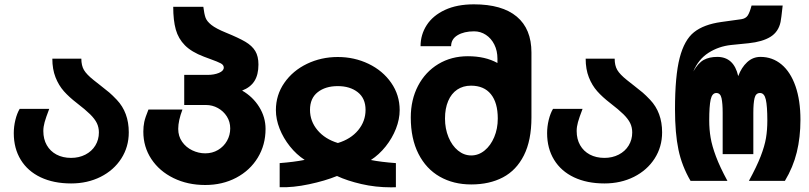

<svg xmlns="http://www.w3.org/2000/svg" viewBox="-20 -814 3640 864"><path d="M42 -215Q42 -244.5 49.2 -274.2Q56.5 -304 68.5 -324H201.5Q186.5 -285 180.8 -264.2Q175 -243.5 175 -224.5Q175 -188 190.5 -160.8Q206 -133.5 234.2 -118.5Q262.5 -103.5 300 -103.5Q335.5 -103.5 364.2 -118.2Q393 -133 409 -159.2Q425 -185.5 425 -218Q425 -241 415.8 -260Q406.5 -279 385.5 -299.8Q364.5 -320.5 325.5 -350.5Q291 -377 267.5 -403.5Q244 -430 229.8 -466.2Q215.5 -502.5 215.5 -550H346Q346 -519 357.8 -499Q369.5 -479 401.5 -453.5L432 -429.5Q458 -409.5 472 -397.5Q486 -385.5 505.5 -365Q559.5 -308 559.5 -218.5Q559.5 -153 525.8 -100.5Q492 -48 432.8 -18.2Q373.5 11.5 300 11.5Q221.5 11.5 163.2 -16Q105 -43.5 73.5 -94.8Q42 -146 42 -215Z M625 -221.5Q625 -245 629.2 -265.2Q633.5 -285.5 648 -321H801Q782 -271 782 -234Q782 -201 799.5 -176Q817 -151 845.2 -137.5Q873.5 -124 903.5 -124Q935.5 -124 961.2 -139.2Q987 -154.5 1001.5 -180.2Q1016 -206 1016 -236Q1016 -266 1000.8 -290Q985.5 -314 960.5 -327.8Q935.5 -341.5 907.5 -341.5H809V-477H914.5Q943.5 -477 965.2 -486Q987 -495 987 -510Q987 -521.5 973.8 -528.8Q960.5 -536 927 -548L897.5 -559Q842 -580 812.2 -610Q782.5 -640 771 -681.2Q759.5 -722.5 759.5 -783.5H895Q899 -751 904.8 -734.8Q910.5 -718.5 931 -702Q951.5 -685.5 997 -667Q1054.5 -643.5 1084.5 -625.8Q1114.5 -608 1128.8 -584.2Q1143 -560.5 1143 -523.5Q1143 -477.5 1124.8 -449Q1106.5 -420.5 1069.5 -406.5Q1118 -378.5 1146.5 -332.5Q1175 -286.5 1175 -234Q1175 -162 1140 -104.5Q1105 -47 1043 -14.2Q981 18.5 903.5 18.5Q824.5 18.5 761 -12.5Q697.5 -43.5 661.2 -98.2Q625 -153 625 -221.5Z M1351 -94.5Q1314 -118.5 1284.5 -155.5Q1255 -192.5 1238.2 -235Q1221.5 -277.5 1221.5 -318.5Q1221.5 -386.5 1259.5 -441.2Q1297.5 -496 1361.5 -526.8Q1425.5 -557.5 1500 -557.5Q1574.5 -557.5 1638.5 -526.8Q1702.5 -496 1740.5 -441.2Q1778.5 -386.5 1778.5 -318.5Q1778.5 -277.5 1761.8 -234.8Q1745 -192 1715.5 -155Q1686 -118 1649 -94Q1693.5 -85 1761.5 -80V28.5Q1754 29 1740 29Q1670 29 1606.2 14.2Q1542.5 -0.5 1496.5 -22Q1442.5 0 1370.5 15.2Q1298.5 30.5 1238.5 28.5V-80Q1303.5 -85 1351 -94.5ZM1500.5 -170.5Q1558.5 -188 1591.8 -228.2Q1625 -268.5 1625 -319.5Q1625 -371.5 1590 -399Q1555 -426.5 1500 -426.5Q1444.5 -426.5 1409.8 -399.2Q1375 -372 1375 -319.5Q1375 -268.5 1408.8 -228.2Q1442.5 -188 1500.5 -170.5Z M1828.5 -285.5Q1828.5 -365 1861.2 -427.8Q1894 -490.5 1952.5 -525.8Q2011 -561 2085.5 -561Q2163.5 -561 2218.5 -530.5V-550Q2218.5 -585.5 2204.5 -613.5Q2190.5 -641.5 2166.5 -657.2Q2142.5 -673 2113.5 -673Q2068 -673 2039 -655.5Q2010 -638 2010 -606H1872.5Q1872.5 -658 1900.2 -701Q1928 -744 1982 -769.2Q2036 -794.5 2112.5 -794.5Q2239.5 -794.5 2305.5 -739.2Q2371.5 -684 2371.5 -577.5V-285.5Q2371.5 -182 2337.5 -114.8Q2303.5 -47.5 2243 -15.8Q2182.5 16 2100.5 16Q2020.5 16 1959 -19Q1897.5 -54 1863 -122Q1828.5 -190 1828.5 -285.5ZM2220 -280.5Q2220 -352 2189 -390.2Q2158 -428.5 2099.5 -428.5Q2064 -428.5 2037.5 -410.8Q2011 -393 1996.8 -359.5Q1982.5 -326 1982.5 -280.5Q1982.5 -235 1998.2 -196.8Q2014 -158.5 2041 -136.5Q2068 -114.5 2100.5 -114.5Q2133.5 -114.5 2160.8 -136.8Q2188 -159 2204 -197Q2220 -235 2220 -280.5Z M2442 -215Q2442 -244.5 2449.2 -274.2Q2456.5 -304 2468.5 -324H2601.5Q2586.5 -285 2580.8 -264.2Q2575 -243.5 2575 -224.5Q2575 -188 2590.5 -160.8Q2606 -133.5 2634.2 -118.5Q2662.5 -103.5 2700 -103.5Q2735.5 -103.5 2764.2 -118.2Q2793 -133 2809 -159.2Q2825 -185.5 2825 -218Q2825 -241 2815.8 -260Q2806.5 -279 2785.5 -299.8Q2764.5 -320.5 2725.5 -350.5Q2691 -377 2667.5 -403.5Q2644 -430 2629.8 -466.2Q2615.5 -502.5 2615.5 -550H2746Q2746 -519 2757.8 -499Q2769.5 -479 2801.5 -453.5L2832 -429.5Q2858 -409.5 2872 -397.5Q2886 -385.5 2905.5 -365Q2959.5 -308 2959.5 -218.5Q2959.5 -153 2925.8 -100.5Q2892 -48 2832.8 -18.2Q2773.5 11.5 2700 11.5Q2621.5 11.5 2563.2 -16Q2505 -43.5 2473.5 -94.8Q2442 -146 2442 -215Z M3017.5 -322.5Q3017.5 -472.5 3038.5 -553.5Q3059.5 -634.5 3103.2 -669.2Q3147 -704 3225.5 -715L3315.5 -727.5Q3335.5 -730.5 3344.5 -743.8Q3353.5 -757 3362 -789H3502Q3495.5 -728.5 3492.5 -715Q3483 -670.5 3447 -648.2Q3411 -626 3349 -619.5L3269.5 -611.5Q3214 -605.5 3168.5 -576.5Q3123 -547.5 3100 -492.5Q3122 -531 3147 -544.5Q3172 -558 3207.5 -558Q3282.5 -558 3302 -471.5Q3316.5 -510.5 3342.2 -534.2Q3368 -558 3402 -558Q3456 -558 3496.8 -524Q3537.5 -490 3559.8 -426Q3582 -362 3582 -275Q3582 -196 3565.5 -128.8Q3549 -61.5 3512 0H3350Q3385 -64 3403 -110.5Q3421 -157 3427 -193.2Q3433 -229.5 3433 -271.5Q3433 -336.5 3426.2 -366Q3419.5 -395.5 3400 -395.5Q3381 -395.5 3375.5 -372.5Q3370 -349.5 3370 -307V-120.5H3232V-307Q3232 -348 3227 -371.8Q3222 -395.5 3203.5 -395.5Q3184.5 -395.5 3178 -366Q3171.5 -336.5 3171.5 -272Q3171.5 -231.5 3177.8 -194.5Q3184 -157.5 3201.8 -110Q3219.5 -62.5 3253.5 0H3087.5Q3048.5 -66.5 3033 -140.5Q3017.5 -214.5 3017.5 -322.5Z"/></svg>

Font: JuliaMono Black
Style: Regular
Weight: 900
Monospace: yes
Designer: cormullion
Foundry: corm
Version: Version 0.054; ttfautohint (v1.8.4)